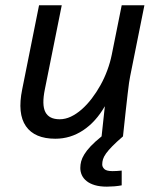

<svg xmlns="http://www.w3.org/2000/svg" viewBox="-20 -510 590 718"><path d="M435.1 183.1Q422.9 185.5 407.5 186.8Q392.1 188 379.9 188Q353.5 188 334.7 182.4Q315.9 176.8 304 167.2Q292 157.7 286.1 145Q280.3 132.3 280.3 118.2Q280.3 106 283.4 93.8Q286.6 81.5 295.2 67.4Q303.7 53.2 319.1 36.9Q334.5 20.5 359.9 0L372.1 -112.8Q338.4 -54.2 290.8 -22.7Q243.2 8.8 187 8.8Q109.4 8.8 76.9 -38.1Q44.4 -85 63 -175.8L126 -490.2H210.9L147.9 -176.8Q135.7 -117.7 149.7 -90.8Q163.6 -64 203.1 -64Q224.1 -64 244.9 -73.7Q265.6 -83.5 285.4 -100.8Q305.2 -118.2 323 -141.4Q340.8 -164.6 355.7 -191.4Q370.6 -218.3 381.3 -247.3Q392.1 -276.4 397.9 -305.2L435.1 -490.2H520L466.8 -225.1Q464.8 -215.8 462.6 -200.7Q460.4 -185.5 457.5 -159.9Q454.6 -134.3 450.2 -95.5Q445.8 -56.6 439.9 0Q415.5 21 400.4 36.4Q385.3 51.8 376.7 63.7Q368.2 75.7 365.2 85.4Q362.3 95.2 362.3 105Q362.3 114.7 370.4 122.3Q378.4 129.9 400.9 129.9Q407.7 129.9 417.2 129.4Q426.8 128.9 435.1 127.9Z"/></svg>

Font: Code New Roman
Style: Italic
Weight: 400
Italic angle: -11°
Monospace: yes
Designer: Sam Radian
Foundry: Code New Roman
Version: Version 1.508 October 19, 2014